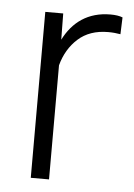

<svg xmlns="http://www.w3.org/2000/svg" viewBox="-44 -573 426 609"><g transform="rotate(5 168.5 -269.0)"><path d="M322.3 -532.2C312.5 -536.1 299.8 -538.1 283.7 -538.1C211.9 -538.1 163.6 -502 134.8 -444.8L133.8 -528.3H76.7V0H134.8V-363.3C144 -397.9 161.1 -426.8 185.5 -448.7C210 -470.7 241.7 -481.9 281.2 -481.9C296.4 -481.9 308.1 -480.5 320.3 -478.5Z"/></g></svg>

Font: Vazirmatn ExtraLight
Style: Regular
Weight: 200
Designer: Saber Rastikerdar
Foundry: Saber Rastikerdar
Version: Version 33.003